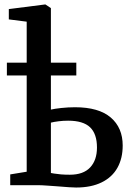

<svg xmlns="http://www.w3.org/2000/svg" viewBox="-20 -840 592 871"><path d="M101.1 -555.7V-741.7L20 -752V-798.8L184.6 -819.8H186L210.9 -803.2V-555.7H326.2V-497.6H210.9V-342.8Q226.6 -346.7 257.8 -350.1Q289.1 -353.5 320.3 -353.5Q427.7 -353.5 482.2 -307.1Q536.6 -260.7 536.6 -179.7Q536.6 -121.6 512.7 -78.9Q488.8 -36.1 441.2 -12.7Q393.6 10.7 325.2 10.7Q303.2 10.7 242.2 5.4Q232.4 4.9 200.2 2.4Q168 0 152.3 0H26.4V-48.8L101.1 -61V-497.6H11.2V-555.7ZM210.9 -55.2Q213.9 -54.7 226.6 -52.5Q239.3 -50.3 257.3 -48.8Q275.4 -47.4 296.9 -47.4Q357.9 -47.4 388.9 -80.3Q419.9 -113.3 419.9 -170.9Q419.9 -232.4 388.7 -262.5Q357.4 -292.5 289.1 -292.5Q266.6 -292.5 245.4 -289.8Q224.1 -287.1 210.9 -283.7Z"/></svg>

Font: Merriweather
Style: Regular
Weight: 400
Designer: Eben Sorkin
Foundry: Eben Sorkin
Version: Version 1.584; ttfautohint (v1.6)